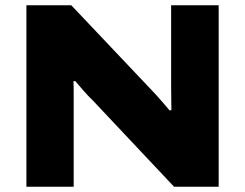

<svg xmlns="http://www.w3.org/2000/svg" viewBox="-20 -707 927 727"><path d="M80 0V-687H250L553 -367Q561 -359 574 -344.5Q587 -330 600 -315Q613 -300 622 -289L629 -290Q629 -309 628.5 -333Q628 -357 628 -375V-687H808V0H639L333 -325Q314 -343 295.5 -364.5Q277 -386 265 -400L258 -399Q259 -384 259 -361.5Q259 -339 259 -317V0Z"/></svg>

Font: Archivo SemiExpanded ExtraBold
Style: Regular
Weight: 800
Width: 6
Designer: Hector Gatti
Foundry: Omnibus-Type
Version: Version 2.001; ttfautohint (v1.8.3)